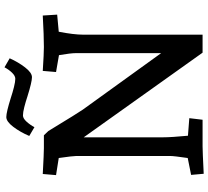

<svg xmlns="http://www.w3.org/2000/svg" viewBox="-56 -864 925 853"><g transform="rotate(-90 406.5 -437.5)"><path d="M56 -51 131 -66Q140 -127 140 -144V-561Q140 -576 131 -639L55 -651L60 -710Q153 -705 175 -705H232L251 -685Q335 -547 346 -532L597 -184V-561Q597 -586 588 -638L513 -651L518 -710Q596 -705 624 -705Q674 -705 764 -710L768 -646L692 -639Q679 -572 679 -531V0H599L223 -528V-174Q223 -140 230 -65L308 -59L301 0H183Q161 0 61 5ZM313 -872Q334 -872 398 -852Q422 -844 446 -838Q470 -832 483 -832Q496 -832 510 -846.5Q524 -861 534 -880L574 -857Q557 -819 533.5 -788.5Q510 -758 490 -758Q469 -758 405 -778Q381 -786 357.5 -792Q334 -798 320 -798Q307 -798 292.5 -782Q278 -766 268 -747L229 -770Q246 -810 269.5 -841Q293 -872 313 -872Z"/></g></svg>

Font: Andada Pro SemiBold
Style: Regular
Weight: 600
Designer: Carolina Giovagnoli
Foundry: Huerta Tipografica
Version: Version 3.005